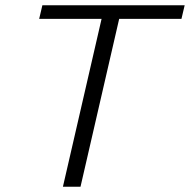

<svg xmlns="http://www.w3.org/2000/svg" viewBox="-20 -710 722 730"><path d="M219.2 0 366.2 -638.2H128.9L141.1 -689.9H682.1L669.9 -638.2H433.1L286.1 0Z"/></svg>

Font: HK Grotesk Light Italic
Style: Regular
Weight: 300
Italic angle: -13°
Designer: Alfredo Marco Pradil and Stefan Peev
Foundry: Hanken Design Co.
Version: Version 1.000;PS 001.000;hotconv 1.0.88;makeotf.lib2.5.64775